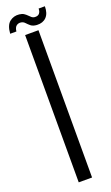

<svg xmlns="http://www.w3.org/2000/svg" viewBox="-192 -945 565 980"><g transform="rotate(-20 90.5 -455.0)"><path d="M51.9 0V-800H124.4V0ZM162.9 -903.7H197Q196.8 -864.9 177.9 -845.6Q158.9 -826.2 126.7 -827.8Q105.8 -829 94.4 -838.2Q83.1 -847.5 74.6 -856.9Q66.1 -866.3 53.5 -867.9Q40 -869.9 29.3 -861.9Q18.6 -853.9 16.3 -832.4H-17.5Q-14.3 -877.9 7.8 -895.3Q30 -912.7 59.4 -909.5Q74.6 -907.9 84 -901.7Q93.5 -895.5 100.4 -888.2Q107.4 -880.9 113.9 -875.5Q120.3 -870.1 129.5 -869.3Q147.3 -868.1 155.2 -878Q163.2 -887.9 162.9 -903.7Z"/></g></svg>

Font: Big Shoulders Stencil Display SC Thin
Style: Regular
Weight: 100
Designer: Patric King
Foundry: XO Type Co
Version: Version 2.001